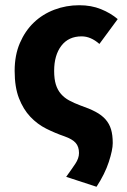

<svg xmlns="http://www.w3.org/2000/svg" viewBox="-20 -528 486 734"><path d="M349 186 233 148Q254 119 268 98Q282 77 282 57Q282 33 269.5 18.5Q257 4 226 -7Q191 -19 157 -36Q123 -53 96 -81.5Q69 -110 52.5 -152.5Q36 -195 36 -257Q36 -317 56 -363.5Q76 -410 109.5 -442Q143 -474 188 -491Q233 -508 283 -508Q329 -508 366 -493Q403 -478 430 -455L360 -360Q327 -389 292 -389Q242 -389 214.5 -353Q187 -317 187 -257Q187 -226 193.5 -205Q200 -184 213 -169Q226 -154 244.5 -144Q263 -134 287 -125Q322 -113 345.5 -100.5Q369 -88 383.5 -71.5Q398 -55 404.5 -33.5Q411 -12 411 19Q411 45 396 91Q381 137 349 186Z"/></svg>

Font: Giro Regular
Style: Bold
Weight: 700
Designer: Paul D. Hunt
Foundry: Adobe Systems Incorporated
Version: Version 1.000;PS 1.0;hotconv 1.0.88;makeotf.lib2.5.647800